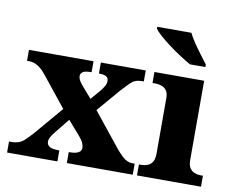

<svg xmlns="http://www.w3.org/2000/svg" viewBox="-82 -873 1202 981"><g transform="rotate(10 519.0 -383.0)"><path d="M13 0V-57H22Q46 -57 63 -63Q80 -69 95 -83.5Q110 -98 131 -121L257 -269L131 -426Q117 -444 103 -455.5Q89 -467 74.5 -473Q60 -479 45 -479H32V-536H367V-479H363Q332 -479 321 -470.5Q310 -462 310 -450Q310 -440 315.5 -429Q321 -418 333 -404L385 -344L428 -394Q440 -409 447.5 -422Q455 -435 455 -448Q455 -466 442 -472.5Q429 -479 408 -479H405V-536H638V-479H629Q610 -479 595.5 -473.5Q581 -468 566.5 -453.5Q552 -439 529 -414L425 -293L572 -110Q588 -92 601 -80Q614 -68 627 -62.5Q640 -57 652 -57H665V0H323V-57H328Q358 -57 373 -65.5Q388 -74 388 -90Q388 -101 382 -115.5Q376 -130 350 -159L297 -220L231 -138Q222 -126 215.5 -114.5Q209 -103 209 -91Q209 -75 223 -66Q237 -57 270 -57H274V0Z M687 0V-57H699Q716 -57 731.5 -63Q747 -69 756.5 -84Q766 -99 766 -127V-415Q766 -441 756 -454.5Q746 -468 730.5 -473.5Q715 -479 699 -479H683V-536H941V-125Q941 -98 950.5 -83.5Q960 -69 975.5 -63Q991 -57 1007 -57H1019V0ZM855 -606Q830 -620 800 -639.5Q770 -659 740.5 -681Q711 -703 688.5 -723Q666 -743 657 -756V-766H834Q845 -744 863 -717Q881 -690 901 -664Q921 -638 935 -619V-606Z"/></g></svg>

Font: Noto Serif Armenian ExtraBold
Style: Regular
Weight: 800
Version: Version 2.007